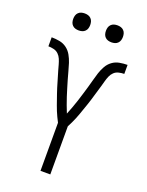

<svg xmlns="http://www.w3.org/2000/svg" viewBox="-171 -1020 842 1103"><g transform="rotate(20 250.0 -468.5)"><path d="M220 0V-294Q212 -309 205 -324Q198 -339 191.5 -354.5Q185 -370 179.5 -386Q174 -402 168.5 -417.5Q163 -433 157.5 -449Q152 -465 147 -481Q142 -497 137.5 -513Q133 -529 128 -545Q123 -561 118.5 -577Q114 -593 109.5 -609.5Q105 -626 98.5 -641.5Q92 -657 80 -668.5Q68 -680 51 -684Q34 -688 18 -688V-743Q42 -743 66.5 -738.5Q91 -734 110.5 -719.5Q130 -705 142 -683.5Q154 -662 161.5 -639Q169 -616 175 -592.5Q181 -569 188 -545.5Q195 -522 202 -498.5Q209 -475 216.5 -452Q224 -429 232.5 -406Q241 -383 250 -361Q259 -383 267.5 -406Q276 -429 283.5 -452Q291 -475 298 -498.5Q305 -522 312 -545.5Q319 -569 325 -592.5Q331 -616 338.5 -639Q346 -662 358 -683.5Q370 -705 389.5 -719.5Q409 -734 433.5 -738.5Q458 -743 482 -743V-688Q466 -688 449 -684Q432 -680 420 -668.5Q408 -657 401.5 -641.5Q395 -626 390.5 -609.5Q386 -593 381.5 -577Q377 -561 372 -545Q367 -529 362.5 -513Q358 -497 353 -481Q348 -465 342.5 -449Q337 -433 331.5 -417.5Q326 -402 320.5 -386Q315 -370 308.5 -354.5Q302 -339 295 -324Q288 -309 280 -294V0ZM350 -833Q339 -833 329 -836Q319 -839 311.5 -846.5Q304 -854 301 -864Q298 -874 298 -885Q298 -896 301 -906Q304 -916 311.5 -923.5Q319 -931 329 -934Q339 -937 350 -937Q361 -937 371 -934Q381 -931 388.5 -923.5Q396 -916 399 -906Q402 -896 402 -885Q402 -874 399 -864Q396 -854 388.5 -846.5Q381 -839 371 -836Q361 -833 350 -833ZM150 -833Q139 -833 129 -836Q119 -839 111.5 -846.5Q104 -854 101 -864Q98 -874 98 -885Q98 -896 101 -906Q104 -916 111.5 -923.5Q119 -931 129 -934Q139 -937 150 -937Q161 -937 171 -934Q181 -931 188.5 -923.5Q196 -916 199 -906Q202 -896 202 -885Q202 -874 199 -864Q196 -854 188.5 -846.5Q181 -839 171 -836Q161 -833 150 -833Z"/></g></svg>

Font: Iosevka Light
Style: Regular
Weight: 300
Monospace: yes
Designer: Belleve Invis
Foundry: Belleve Invis
Version: Version 32.5.0; ttfautohint (v1.8.4)